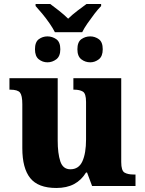

<svg xmlns="http://www.w3.org/2000/svg" viewBox="-20 -925 720 955"><path d="M253 -765Q243 -785 226 -809.5Q209 -834 190 -857Q171 -880 157 -895V-905H230Q247 -893 274 -871.5Q301 -850 319 -832Q337 -850 365 -871.5Q393 -893 410 -905H483V-895Q468 -880 450 -856.5Q432 -833 415 -808.5Q398 -784 389 -765ZM216 -615Q192 -615 173 -630Q154 -645 154 -680Q154 -716 173 -730Q192 -744 216 -744Q240 -744 260 -730Q280 -716 280 -680Q280 -645 260 -630Q240 -615 216 -615ZM429 -615Q404 -615 384.5 -630Q365 -645 365 -680Q365 -716 384.5 -730Q404 -744 429 -744Q452 -744 471.5 -730Q491 -716 491 -680Q491 -645 471.5 -630Q452 -615 429 -615ZM260 10Q170 10 130.5 -39Q91 -88 91 -188V-407Q91 -450 79.5 -464.5Q68 -479 31 -479H27V-536H267V-226Q267 -162 280 -122.5Q293 -83 330 -83Q372 -83 390 -123Q408 -163 408 -231V-418Q408 -460 392 -469.5Q376 -479 349 -479H345V-536H583V-119Q583 -76 599.5 -66.5Q616 -57 644 -57H654V0H438L413 -67H408Q385 -29 348.5 -9.5Q312 10 260 10Z"/></svg>

Font: Noto Serif ExtraBold
Style: Regular
Weight: 800
Designer: Monotype Design Team
Foundry: Monotype Imaging Inc.
Version: Version 2.014